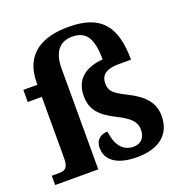

<svg xmlns="http://www.w3.org/2000/svg" viewBox="-138 -893 981 1026"><g transform="rotate(-20 353.0 -380.0)"><path d="M469 10C594 10 667 -47 667 -154C667 -230 619 -279 537 -320C468 -355 443 -371 443 -418C443 -472 483 -491 548 -491H616C615 -678 549 -770 361 -770C213 -770 100 -713 100 -546V-536H20V-467H100V-118C100 -61 78 -53 49 -53H6V0H251V-573C251 -670 293 -714 361 -714C437 -714 473 -671 474 -544C380 -537 312 -493 312 -395C312 -315 352 -274 437 -231C516 -192 538 -163 538 -121C538 -73 510 -49 471 -49C407 -49 375 -98 366 -173C331 -173 297 -154 297 -104C297 -36 354 10 469 10Z"/></g></svg>

Font: Noto Serif Georgian Bold
Style: Regular
Weight: 700
Designer: Monotype Design Team, Akaki Razmadze
Foundry: Google LLC
Version: Version 2.003